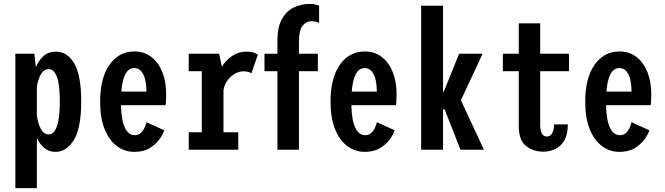

<svg xmlns="http://www.w3.org/2000/svg" viewBox="-20 -780 3466 1000"><path d="M60 200V-500H159L166.5 -429.5Q180.5 -464 206 -487.5Q231.5 -511 271.5 -511Q330.5 -511 366.8 -449.5Q403 -388 403 -251Q403 -114 365 -51.5Q327 11 268.5 11Q234.5 11 210.5 -9.5Q186.5 -30 172 -61V200ZM234.5 -420Q208 -420 192.5 -392Q177 -364 172 -328.5V-179Q177 -138 192.5 -109Q208 -80 234.5 -80Q260.5 -80 276 -120.8Q291.5 -161.5 291.5 -251Q291.5 -341.5 276 -380.8Q260.5 -420 234.5 -420Z M679.5 11Q629.5 11 589 -19Q548.5 -49 525 -107.2Q501.5 -165.5 501.5 -250.5Q501.5 -373.5 550.2 -442.8Q599 -512 680 -512Q731.5 -512 768.5 -483.2Q805.5 -454.5 825.5 -404.5Q845.5 -354.5 845.5 -290.5Q845.5 -267.5 844.5 -253.5Q843.5 -239.5 842.5 -232H610Q612 -152.5 630.8 -114.2Q649.5 -76 681 -76Q702.5 -76 715 -88.8Q727.5 -101.5 734 -117.5Q740.5 -133.5 743 -143.5L835.5 -101.5Q830 -82.5 811.5 -56Q793 -29.5 760.5 -9.2Q728 11 679.5 11ZM679.5 -425.5Q621.5 -425.5 612 -303H742.5V-309.5Q742.5 -337.5 736.5 -364Q730.5 -390.5 716.5 -408Q702.5 -425.5 679.5 -425.5Z M963 0V-91H1031V-409H963V-500H1121.5L1135.5 -432.5Q1156.5 -467.5 1189.8 -489.2Q1223 -511 1262.5 -511Q1290 -511 1304.5 -504.8Q1319 -498.5 1323 -495.5L1289.5 -398Q1286.5 -401 1275.5 -404.8Q1264.5 -408.5 1248 -408.5Q1213 -408.5 1181.8 -380Q1150.5 -351.5 1144 -310.5V-91H1221V0Z M1425 0V-409H1357.5V-500H1425V-569.5Q1425 -640.5 1449.2 -682.2Q1473.5 -724 1511.8 -741.8Q1550 -759.5 1592.5 -759.5Q1613.5 -759.5 1625.5 -756.2Q1637.5 -753 1642 -751V-660.5Q1637.5 -663 1628.8 -666.2Q1620 -669.5 1602.5 -669.5Q1575.5 -669.5 1556.2 -646.2Q1537 -623 1537 -559V-500H1635.5V-409H1537V0Z M1879.5 11Q1829.5 11 1789 -19Q1748.5 -49 1725 -107.2Q1701.5 -165.5 1701.5 -250.5Q1701.5 -373.5 1750.2 -442.8Q1799 -512 1880 -512Q1931.5 -512 1968.5 -483.2Q2005.5 -454.5 2025.5 -404.5Q2045.5 -354.5 2045.5 -290.5Q2045.5 -267.5 2044.5 -253.5Q2043.5 -239.5 2042.5 -232H1810Q1812 -152.5 1830.8 -114.2Q1849.5 -76 1881 -76Q1902.5 -76 1915 -88.8Q1927.5 -101.5 1934 -117.5Q1940.5 -133.5 1943 -143.5L2035.5 -101.5Q2030 -82.5 2011.5 -56Q1993 -29.5 1960.5 -9.2Q1928 11 1879.5 11ZM1879.5 -425.5Q1821.5 -425.5 1812 -303H1942.5V-309.5Q1942.5 -337.5 1936.5 -364Q1930.5 -390.5 1916.5 -408Q1902.5 -425.5 1879.5 -425.5Z M2173.5 0V-750H2287.5V-301.5H2291L2371 -500H2493.5L2380.5 -258L2500.5 0H2378.5L2295.5 -211H2287.5V0Z M2682 -122.5V-409H2599V-500H2682V-658.5H2793.5V-500H2943.5V-409H2793.5V-132Q2793.5 -69 2828 -69Q2846.5 -69 2856.2 -86.8Q2866 -104.5 2866 -132H2937.5Q2937.5 -81 2919.8 -49.8Q2902 -18.5 2872.8 -4.2Q2843.5 10 2810 10Q2757.5 10 2719.8 -19.8Q2682 -49.5 2682 -122.5Z M3206 11Q3156 11 3115.5 -19Q3075 -49 3051.5 -107.2Q3028 -165.5 3028 -250.5Q3028 -373.5 3076.8 -442.8Q3125.5 -512 3206.5 -512Q3258 -512 3295 -483.2Q3332 -454.5 3352 -404.5Q3372 -354.5 3372 -290.5Q3372 -267.5 3371 -253.5Q3370 -239.5 3369 -232H3136.5Q3138.5 -152.5 3157.2 -114.2Q3176 -76 3207.5 -76Q3229 -76 3241.5 -88.8Q3254 -101.5 3260.5 -117.5Q3267 -133.5 3269.5 -143.5L3362 -101.5Q3356.5 -82.5 3338 -56Q3319.5 -29.5 3287 -9.2Q3254.5 11 3206 11ZM3206 -425.5Q3148 -425.5 3138.5 -303H3269V-309.5Q3269 -337.5 3263 -364Q3257 -390.5 3243 -408Q3229 -425.5 3206 -425.5Z"/></svg>

Font: Trispace Condensed Medium
Style: Regular
Weight: 500
Width: 3
Designer: Tyler Finck
Foundry: Etcetera Type Company
Version: Version 1.210; ttfautohint (v1.8.3)